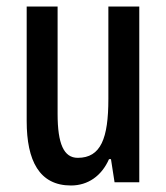

<svg xmlns="http://www.w3.org/2000/svg" viewBox="-20 -653 511 590"><path d="M408 -633H313V-349C313 -228 290 -168 219 -168C176 -168 157 -211 157 -303V-633H62V-281C62 -159 101 -83 198 -83C250 -83 292 -112 315 -164H321L332 -93H408Z"/></svg>

Font: Noto Sans Kannada UI ExtraCondensed Medium
Style: Regular
Weight: 500
Width: 2
Designer: Jelle Bosma - Monotype Design Team
Foundry: Monotype Imaging Inc.
Version: Version 2.005